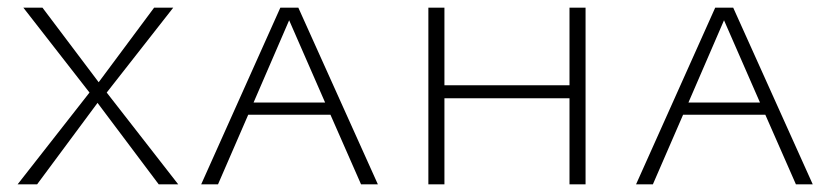

<svg xmlns="http://www.w3.org/2000/svg" viewBox="-20 -482 2179 502"><path d="M446 0H395L235 -213L77 0H26L214 -240L41 -462H91L238 -267L383 -462H433L259 -240Z M924 0 844 -182H629L550 0H506L713 -462H760L968 0ZM643 -214H830L736 -429Z M1469 -462H1511V0H1469V-225H1142V0H1100V-462H1142V-259H1469Z M2061 0 1981 -182H1766L1687 0H1643L1850 -462H1897L2105 0ZM1780 -214H1967L1873 -429Z"/></svg>

Font: EauTestSC Light
Style: Regular
Weight: 300
Designer: Christian Thalmann (Catharsis Fonts)
Version: Version 0.001;PS 000.001;hotconv 1.0.88;makeotf.lib2.5.64775